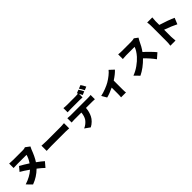

<svg xmlns="http://www.w3.org/2000/svg" viewBox="507 -2885 4987 4987"><g transform="rotate(-45 3000.0 -392.0)"><path d="M752.9 -755.9 869.1 -668.9Q848.6 -634.8 834 -595.7Q760.7 -399.4 680.7 -278.3Q796.9 -194.3 865.2 -132.8L751 2Q683.6 -64.5 574.2 -148.4Q421.9 3.9 218.8 78.1L85 -58.6Q296.9 -126 434.6 -250Q290 -351.6 201.2 -400.4L300.8 -519.5Q416 -457 543 -374Q617.2 -482.4 643.6 -586.9H305.7Q240.2 -586.9 164.1 -582V-745.1Q234.4 -738.3 305.7 -738.3H667Q710.9 -738.3 752.9 -755.9Z M1085.9 -289.1V-480.5Q1192.4 -472.7 1258.8 -472.7H1790Q1795.9 -472.7 1913.1 -480.5V-289.1Q1910.2 -289.1 1862.3 -292Q1814.5 -294.9 1790 -294.9H1258.8Q1168 -294.9 1085.9 -289.1Z M2994.1 -742.2 2900.4 -702.1Q2861.3 -784.2 2821.3 -839.8L2915 -877.9Q2959 -814.5 2994.1 -742.2ZM2612.3 -617.2H2294.9Q2245.1 -617.2 2178.7 -613.3V-767.6Q2233.4 -759.8 2294.9 -759.8H2612.3Q2664.1 -759.8 2713.9 -765.6Q2707 -778.3 2698.2 -792L2792 -830.1Q2828.1 -777.3 2870.1 -693.4L2775.4 -653.3Q2769.5 -665 2761.7 -679.7Q2753.9 -694.3 2743.7 -713.4Q2733.4 -732.4 2727.5 -743.2V-613.3Q2653.3 -617.2 2612.3 -617.2ZM2166 -502.9H2821.3Q2879.9 -502.9 2919.9 -509.8V-352.5Q2865.2 -356.4 2821.3 -356.4H2596.7Q2587.9 -221.7 2531.2 -109.4Q2504.9 -54.7 2449.7 0.5Q2394.5 55.7 2328.1 88.9L2185.5 -12.7Q2235.4 -31.2 2283.7 -69.8Q2332 -108.4 2363.3 -151.4Q2417 -231.4 2426.8 -356.4H2166Q2136.7 -356.4 2065.4 -351.6V-509.8Q2120.1 -502.9 2166 -502.9Z M3710.9 -640.6 3832 -528.3Q3754.9 -443.4 3608.4 -348.6V-26.4Q3608.4 68.4 3616.2 93.8H3435.5Q3442.4 41 3442.4 -26.4V-257.8Q3293.9 -186.5 3177.7 -158.2L3096.7 -296.9Q3188.5 -316.4 3289.6 -355.5Q3390.6 -394.5 3454.1 -431.6Q3532.2 -477.5 3603 -534.7Q3673.8 -591.8 3710.9 -640.6Z M4753.9 -755.9 4852.5 -682.6Q4826.2 -643.6 4811.5 -610.4Q4744.1 -460 4661.1 -345.7Q4730.5 -285.2 4810.1 -203.1Q4889.6 -121.1 4932.6 -67.4L4793.9 53.7Q4699.2 -80.1 4554.7 -219.7Q4382.8 -42 4188.5 52.7L4061.5 -78.1Q4175.8 -119.1 4286.6 -198.2Q4397.5 -277.3 4470.7 -359.4Q4576.2 -478.5 4611.3 -585H4299.8Q4285.2 -585 4171.9 -577.1V-749Q4228.5 -741.2 4299.8 -741.2H4633.8Q4710 -741.2 4753.9 -755.9Z M5880.9 -382.8 5811.5 -213.9Q5680.7 -281.2 5467.8 -357.4V-99.6Q5467.8 -47.9 5478.5 50.8H5289.1Q5300.8 -22.5 5300.8 -99.6V-670.9Q5300.8 -744.1 5289.1 -800.8H5477.5Q5467.8 -705.1 5467.8 -670.9V-534.2Q5568.4 -504.9 5692.9 -459.5Q5817.4 -414.1 5880.9 -382.8Z"/></g></svg>

Font: Gen Shin Gothic Monospace Heavy
Style: Bold
Weight: 800
Designer: [Source Han Sans]
Ryoko NISHIZUKA  (kana & ideographs); Paul D. Hunt (Latin, Greek & Cyrillic); Wenlong ZHANG  (bopomofo
Version: Version 1.002.20150607